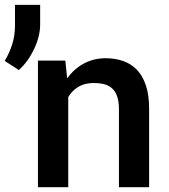

<svg xmlns="http://www.w3.org/2000/svg" viewBox="-86 -781 707 801"><path d="M72.3 0H198.7V-376Q206.1 -388.2 215.3 -398.2Q224.6 -408.2 235.8 -415.5Q249.5 -424.8 266.8 -429.7Q284.2 -434.6 305.2 -434.6Q329.6 -434.6 348.9 -429.7Q368.2 -424.8 381.8 -412.1Q395.5 -399.9 402.8 -378.7Q410.2 -357.4 410.2 -325.2V0H536.1V-327.1Q536.1 -383.8 522.9 -423.8Q509.8 -463.9 485.8 -489.3Q461.4 -514.6 428 -526.4Q394.5 -538.1 354.5 -538.1Q323.2 -538.1 295.4 -529.3Q267.6 -520.5 244.1 -503.9Q230 -494.1 217.5 -481.7Q205.1 -469.2 194.3 -454.1L186.5 -528.3H72.3ZM81.5 -678.7V-760.7H-23.4V-678.2Q-23.4 -632.3 -35.2 -595.7Q-46.9 -559.1 -66.4 -526.9L-7.3 -488.8Q12.2 -506.3 28.3 -528.8Q44.4 -551.3 56.2 -576.7Q68.4 -601.6 75 -627.9Q81.5 -654.3 81.5 -678.7Z"/></svg>

Font: Roboto Mono SemiBold
Style: Regular
Weight: 600
Monospace: yes
Designer: Google
Version: Version 3.000